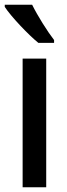

<svg xmlns="http://www.w3.org/2000/svg" viewBox="-27 -786 283 806"><path d="M108 -766H-7V-757C19 -717 92 -640 134 -606H200V-618C172 -654 130 -721 108 -766ZM167 0V-540H68V0Z"/></svg>

Font: Noto Sans Myanmar UI Condensed Medium
Style: Regular
Weight: 500
Width: 3
Designer: Monotype Design Team
Foundry: Monotype Imaging Inc.
Version: Version 2.103